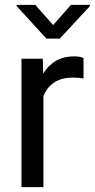

<svg xmlns="http://www.w3.org/2000/svg" viewBox="-20 -770 390 790"><path d="M323.7 -447.3Q303.2 -450.7 279.3 -450.7Q190.4 -450.7 158.7 -375V0H68.4V-528.3H156.2L157.7 -467.3Q202.1 -538.1 283.7 -538.1Q310.1 -538.1 323.7 -531.2ZM198.7 -667 272 -750H350.1V-745.1L226.1 -611.3H170.9L48.3 -745.1V-750H125Z"/></svg>

Font: SteelSelectRoboto
Style: Roboto-Regular
Weight: 400
Designer: Google
Version: Version 2.137; 2017